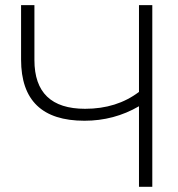

<svg xmlns="http://www.w3.org/2000/svg" viewBox="-20 -718 684 738"><path d="M565.4 -698.2V0H514.2V-309.6Q418.5 -253.9 304.7 -253.9Q61 -253.9 61 -488.8V-698.2H112.3V-487.3Q112.3 -299.8 307.1 -299.8Q428.7 -299.8 514.2 -364.7V-698.2Z"/></svg>

Font: Sansation Light
Style: Light
Weight: 300
Designer: Bernd Montag
Version: Version 1.301